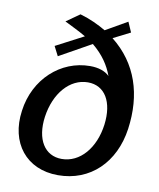

<svg xmlns="http://www.w3.org/2000/svg" viewBox="-85 -823 745 900"><g transform="rotate(10 287.0 -373.0)"><path d="M539 -261C562 -427 517 -569 393 -667L474 -708L453 -756L350 -697C314 -718 274 -737 226 -751L162 -706C198 -688 232 -672 264 -653L132 -584L155 -539L307 -624C358 -582 387 -538 405 -489C385 -509 353 -520 313 -520C173 -520 54 -412 34 -258C12 -103 101 10 252 10C406 10 516 -98 539 -261ZM256 -68C175 -68 130 -140 145 -249C161 -363 230 -443 316 -443C397 -443 440 -371 426 -261C411 -147 343 -68 256 -68Z"/></g></svg>

Font: Cheyenne Sans Medium
Style: Italic
Weight: 500
Italic angle: -8.13011°
Designer: The Public Sans project authors (U.S. Web Design System), Libre Franklin designed by Pablo Impallari and Rodrigo Fuenzal
Foundry: The Cheyenne Sans Project Authors
Version: Version 2.007